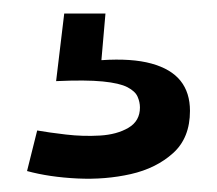

<svg xmlns="http://www.w3.org/2000/svg" viewBox="-20 -25 321 284"><path d="M20 228 35 168Q52 171 77.5 174Q103 177 128 175.5Q153 174 170 164Q187 154 187 134Q187 126 183.5 118Q180 110 168.5 104Q157 98 132 95.5Q107 93 63 95L75 -5H136L130 64Q175 61 204 69Q233 77 247 94.5Q261 112 261 139Q261 179 236 201.5Q211 224 173.5 232.5Q136 241 94.5 239Q53 237 20 228Z"/></svg>

Font: Bricolage Grotesque 96pt ExtraBold Medium
Style: Regular
Weight: 500
Version: Version 1.001;gftools[0.9.33.dev8+g029e19f]